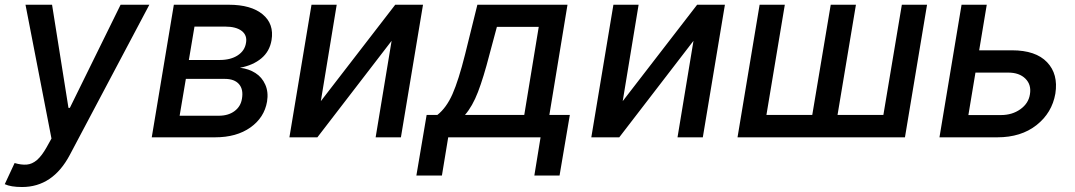

<svg xmlns="http://www.w3.org/2000/svg" viewBox="-31 -565 4425 790"><path d="M59.7 204.5Q13.5 204.5 -11.4 192.8L29.1 105.8Q56.8 114 79 112.2Q101.2 110.4 121.1 93.4Q141 76.3 160.9 40.8L180.8 5L73.9 -545.5H183.2L250.7 -121.1H256.4L465.2 -545.5H583.5L256.4 72.1Q186.4 204.5 59.7 204.5Z M593.4 0 684.3 -545.5H910.2Q1002.1 -545.5 1049.7 -506Q1097.3 -466.6 1086.3 -399.9Q1078.5 -353.3 1044.2 -324.8Q1009.9 -296.2 956.3 -286.2Q992.5 -282 1019.7 -264.7Q1046.9 -247.5 1060.5 -216.8Q1074.2 -186.1 1067.8 -147Q1056.5 -81 999.3 -40.5Q942.1 0 854 0ZM708.1 -88.8H869Q908.4 -88.8 933.9 -107.8Q959.5 -126.8 964.5 -158.7Q971.2 -197.1 952.4 -218.8Q933.6 -240.4 894.5 -240.4H733.7ZM746.1 -318.2H873.2Q918 -318.2 947.1 -337.2Q976.2 -356.2 981.2 -388.5Q986.9 -419.7 963.6 -437.7Q940.3 -455.6 895.2 -455.6H769.2Z M1289.1 -148.8 1595.2 -545.5H1709.5L1618.6 0H1514.6L1580.3 -397L1274.9 0H1159.8L1250.7 -545.5H1354.4Z M1682.2 157.3 1724.4 -92H1768.5Q1805.8 -121.4 1830.8 -177.9Q1855.8 -234.4 1882.8 -342L1933.2 -545.5H2304L2229.4 -92H2313.6L2271.3 157.3H2167.6L2193.2 0H1813.2L1787.3 157.3ZM1882.1 -92H2126.1L2185.7 -454.5H2013.5L1983.3 -342Q1958.5 -245.7 1935.7 -186.6Q1913 -127.5 1882.1 -92Z M2531.2 -148.8 2837.4 -545.5H2951.7L2860.8 0H2756.7L2822.4 -397L2517 0H2402L2492.9 -545.5H2596.6Z M3094.5 -545.5H3198.2L3122.5 -92H3311.1L3387.1 -545.5H3490.8L3415.1 -92H3603.7L3679.7 -545.5H3783.4L3692.5 0H3003.6Z M3997.9 -358H4132.8Q4230.5 -358 4277.2 -309.1Q4323.9 -260.3 4311.4 -180Q4297.6 -100.5 4233.8 -50.2Q4170.1 0 4072.8 0H3834.5L3925.4 -545.5H4029.1ZM3982.6 -266.3 3953.5 -91.6H4087.7Q4133.9 -91.6 4167.4 -115.6Q4201 -139.6 4206.7 -176.8Q4213.4 -216.3 4188.2 -241.3Q4163 -266.3 4117.5 -266.3Z"/></svg>

Font: Karasuma Gothic
Style: Medium Italic
Weight: 500
Italic angle: 9.39998°
Designer: Rasmus Andersson / Ryoko Nishizuka
Foundry: Genbu
Version: Version 1.00